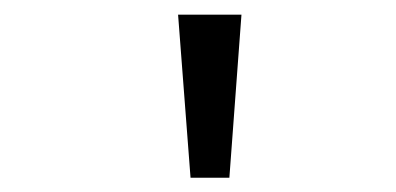

<svg xmlns="http://www.w3.org/2000/svg" viewBox="-20 -720 540 262"><path d="M240 -477.5 223 -700H309.5L293 -477.5Z"/></svg>

Font: Trispace Light
Style: Regular
Weight: 300
Designer: Tyler Finck
Foundry: Etcetera Type Company
Version: Version 1.210; ttfautohint (v1.8.3)